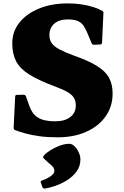

<svg xmlns="http://www.w3.org/2000/svg" viewBox="-20 -790 728 1127"><path d="M413 -464Q499 -434 549 -403Q599 -372 620 -333.5Q641 -295 641 -241Q641 -165 600 -107Q559 -49 486.5 -16.5Q414 16 317 16Q259 16 211.5 9.5Q164 3 128.5 -7Q93 -17 69 -26Q60 -30 60 -40L69 -223Q69 -233 79 -233L119 -234Q128 -234 132 -225L153 -166Q161 -144 173 -127.5Q185 -111 202.5 -100Q220 -89 245 -83.5Q270 -78 304 -78Q360 -78 392.5 -103Q425 -128 425 -171Q425 -197 414 -215.5Q403 -234 376.5 -249.5Q350 -265 304 -282Q207 -318 152 -352.5Q97 -387 74.5 -430.5Q52 -474 52 -536Q52 -605 94 -657.5Q136 -710 209.5 -740Q283 -770 378 -770Q423 -770 460.5 -764Q498 -758 528 -748.5Q558 -739 579 -727Q589 -722 587 -712L579 -539Q577 -529 568 -529L532 -527Q522 -527 518 -536L492 -598Q482 -622 470 -639.5Q458 -657 437 -666.5Q416 -676 378 -676Q327 -676 298.5 -651Q270 -626 270 -584Q270 -557 283 -537.5Q296 -518 327.5 -501Q359 -484 413 -464ZM243 317Q235 318 229 309L220 282Q215 274 225 270Q257 259 278 244Q299 229 299 214Q299 194 281.5 180Q264 166 237 140Q230 133 236 125Q249 109 274 93Q299 77 329.5 65.5Q360 54 387 54Q403 54 418 69Q433 84 442.5 105Q452 126 452 146Q452 186 429.5 216.5Q407 247 373.5 268Q340 289 304.5 301Q269 313 243 317Z"/></svg>

Font: Hahmlet Black
Style: Regular
Weight: 900
Version: Version 1.002